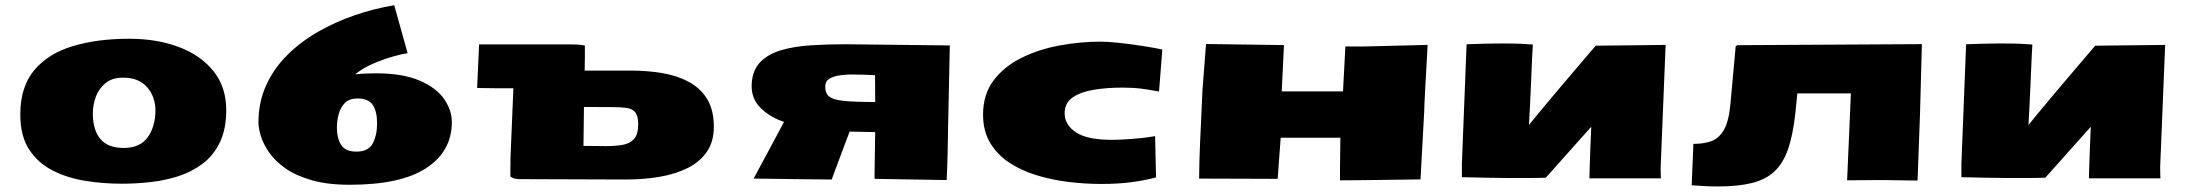

<svg xmlns="http://www.w3.org/2000/svg" viewBox="-20 -667 8158 716"><path d="M433.6 18.1Q366.2 18.1 299.3 7.6Q232.4 -2.9 177.2 -30.8Q122.1 -58.6 88.9 -109.1Q55.7 -159.7 55.7 -240.2Q55.7 -343.3 107.7 -405.3Q159.7 -467.3 251.2 -494.9Q342.8 -522.5 461.4 -522.5Q565.4 -522.5 647.5 -491.5Q729.5 -460.4 776.6 -401.1Q823.7 -341.8 823.7 -256.8Q823.7 -185.5 800 -136.5Q776.4 -87.4 736.1 -56.9Q695.8 -26.4 645.3 -10Q594.7 6.3 540 12.2Q485.4 18.1 433.6 18.1ZM441.4 -115.2Q502.4 -115.2 531 -155.5Q559.6 -195.8 559.6 -254.9Q559.6 -306.2 528.6 -341.8Q497.6 -377.4 439 -377.4Q398.9 -377.4 374 -357.4Q349.1 -337.4 337.6 -306.9Q326.2 -276.4 326.2 -244.1Q326.2 -182.6 354.2 -148.9Q382.3 -115.2 441.4 -115.2Z M1284.2 22Q1200.2 22 1140.9 4.6Q1081.5 -12.7 1043.2 -40Q1004.9 -67.4 983.2 -99.1Q961.4 -130.9 952.6 -160.2Q943.8 -189.5 943.8 -210Q943.8 -285.6 972.4 -348.6Q1001 -411.6 1051 -461.4Q1101.1 -511.2 1165.8 -548.3Q1230.5 -585.4 1303.5 -610.4Q1376.5 -635.3 1450.2 -647.5L1500 -468.8Q1481.4 -466.3 1445.1 -456.1Q1408.7 -445.8 1369.9 -429Q1331.1 -412.1 1304.7 -389.6Q1325.2 -392.1 1344.2 -392.8Q1363.3 -393.6 1380.9 -393.6Q1481.9 -393.6 1544.7 -366.5Q1607.4 -339.4 1636.2 -297.6Q1665 -255.9 1665 -211.9Q1665 -103 1570.1 -40.5Q1475.1 22 1284.2 22ZM1309.1 -101.6Q1354 -101.6 1370.1 -132.3Q1386.2 -163.1 1386.2 -207Q1386.2 -251.5 1370.1 -275.6Q1354 -299.8 1313.5 -299.8Q1282.7 -299.8 1266.1 -283Q1249.5 -266.1 1242.9 -241Q1236.3 -215.8 1236.3 -190.4Q1236.3 -151.9 1252.2 -126.7Q1268.1 -101.6 1309.1 -101.6Z M2314 2.4 1915.5 1Q1896 1 1883.3 -8.8Q1883.3 -24.4 1883.3 -37.8Q1883.3 -51.3 1883.8 -66.9L1883.3 -68.4L1894.5 -337.9H1829.6L1759.3 -338.9L1766.6 -501.5H2095.7Q2112.8 -501.5 2129.4 -501Q2146 -500.5 2161.1 -497.1V-449.7L2160.2 -403.8H2331.5Q2393.6 -403.8 2449 -394.5Q2504.4 -385.3 2547.4 -362.5Q2590.3 -339.8 2615.5 -300.3Q2640.6 -260.7 2642.1 -199.7V-194.8Q2642.1 -139.2 2616.2 -101.3Q2590.3 -63.5 2545.2 -40.8Q2500 -18.1 2440.7 -7.8Q2381.3 2.4 2314 2.4ZM2238.8 -122.1Q2273.9 -122.1 2301.3 -126.7Q2328.6 -131.3 2344.2 -148.4Q2359.9 -165.5 2359.9 -202.6V-207Q2359.4 -236.8 2347.9 -249.5Q2336.4 -262.2 2314.7 -264.9Q2293 -267.6 2261.7 -267.6L2157.7 -268.1L2155.8 -123Z M3510.3 4.4 3243.7 0Q3241.2 0 3241.2 -2.9L3243.7 -174.3L3148.4 -176.3Q3143.6 -163.6 3133.5 -137Q3123.5 -110.4 3112.3 -80.3Q3101.1 -50.3 3092.3 -26.9Q3083.5 -3.4 3081.5 2.4Q3081.5 2.4 3061.8 2.2Q3042 2 3010.7 1.7Q2979.5 1.5 2943.8 1Q2908.2 0.5 2875 0Q2841.8 -0.5 2818.8 -0.7Q2795.9 -1 2790.5 -1L2903.8 -212.4Q2852.1 -229.5 2816.2 -264.6Q2780.3 -299.8 2783.2 -354.5Q2786.1 -406.2 2815.7 -436Q2845.2 -465.8 2893.6 -480Q2941.9 -494.1 3003.2 -498Q3064.5 -502 3131.3 -502L3522 -497.6L3516.1 -217.3Q3515.1 -153.3 3513.9 -98.6Q3512.7 -43.9 3510.3 4.4ZM3243.7 -286.6 3243.2 -386.7Q3220.7 -387.7 3201.7 -388.4Q3182.6 -389.2 3153.8 -389.2Q3137.2 -389.2 3115 -386.5Q3092.8 -383.8 3075.9 -375.2Q3059.1 -366.7 3057.6 -348.1Q3056.2 -321.3 3071 -308.1Q3085.9 -294.9 3126.7 -290.8Q3167.5 -286.6 3243.7 -286.6Z M4085.9 19Q4024.9 19 3962.4 11.2Q3899.9 3.4 3843.3 -14.2Q3786.6 -31.7 3742.2 -61.5Q3697.8 -91.3 3671.9 -135.3Q3646 -179.2 3646 -239.3Q3646 -314.9 3685.1 -366.9Q3724.1 -418.9 3788.6 -450.9Q3853 -482.9 3930.4 -497.3Q4007.8 -511.7 4084.5 -511.7Q4111.3 -511.7 4154.3 -507.1Q4197.3 -502.4 4241 -495.6Q4284.7 -488.8 4314.5 -482.4L4302.2 -325.7Q4266.6 -332.5 4236.1 -336.4Q4205.6 -340.3 4165.5 -340.3Q4109.4 -340.3 4060.3 -332.5Q4011.2 -324.7 3980.7 -304Q3950.2 -283.2 3950.2 -244.6Q3950.2 -201.7 3992.2 -173.6Q4034.2 -145.5 4126.5 -145.5Q4156.2 -145.5 4201.4 -148.9Q4246.6 -152.3 4287.6 -159.2L4291 -5.4Q4251 5.4 4200.7 12.2Q4150.4 19 4085.9 19Z M4977.1 5.4V-41L4978.5 -153.3H4755.9L4744.6 0L4451.7 -1Q4451.7 -31.7 4452.9 -69.6Q4454.1 -107.4 4455.6 -143.1Q4455.6 -147 4456.1 -152.3Q4456.5 -157.7 4456.5 -161.1L4464.4 -334L4477.5 -502.9L4760.3 -499H4768.1L4759.8 -326.2H4988.3L4997.1 -493.7H5066.9L5303.7 -499.5Q5303.7 -497.1 5302.5 -473.6Q5301.3 -450.2 5299.3 -416Q5297.4 -381.8 5295.4 -346.4Q5293.5 -311 5292.2 -284.2Q5291 -257.3 5291 -249.5L5277.3 2L5097.7 4.4Q5070.3 4.9 5035.9 5.1Q5001.5 5.4 4977.1 5.4Z M5907.2 -2Q5907.2 -13.2 5908.2 -42.7Q5909.2 -72.3 5910.6 -112.3Q5912.1 -152.3 5914.1 -194.3L5744.6 -4.4Q5723.6 -3.4 5685.3 -3.2Q5647 -2.9 5604.2 -3.2Q5561.5 -3.4 5525.1 -4.2Q5488.8 -4.9 5471.7 -5.4L5431.6 -6.3V-57.1L5449.2 -502Q5528.8 -504.9 5577.1 -504.9Q5625.5 -504.9 5652.8 -503.7Q5680.2 -502.4 5696.3 -501L5693.8 -457Q5690.9 -393.1 5688.2 -328.9Q5685.5 -264.6 5681.6 -200.7Q5689 -210.4 5711.7 -237.8Q5734.4 -265.1 5765.1 -301.8Q5795.9 -338.4 5828.4 -376.7Q5860.8 -415 5888.2 -447Q5915.5 -479 5930.7 -496.6H5931.2L6191.4 -499.5L6172.9 -43.5V-40Q6172.9 -32.7 6173.1 -21.2Q6173.3 -9.8 6173.8 -2Z M6386.2 28.3Q6352.1 28.3 6326.4 26.4Q6300.8 24.4 6288.6 23.9V23.4L6294.9 -130.4Q6333 -130.4 6361.8 -140.6Q6390.6 -150.9 6408.9 -182.9Q6427.2 -214.8 6433.1 -280.3L6450.7 -472.7L6452.6 -493.7L6458 -498.5L7147 -502.4L7140.1 -244.1L7130.9 6.3L6996.6 4.4L6868.2 5.4L6882.3 -318.8H6682.6L6674.8 -241.7Q6666 -162.6 6647.7 -110.1Q6629.4 -57.6 6596.7 -27.3Q6564 2.9 6512.7 15.6Q6461.4 28.3 6386.2 28.3Z M7770 -2Q7770 -13.2 7771 -42.7Q7772 -72.3 7773.4 -112.3Q7774.9 -152.3 7776.9 -194.3L7607.4 -4.4Q7586.4 -3.4 7548.1 -3.2Q7509.8 -2.9 7467 -3.2Q7424.3 -3.4 7387.9 -4.2Q7351.6 -4.9 7334.5 -5.4L7294.4 -6.3V-57.1L7312 -502Q7391.6 -504.9 7439.9 -504.9Q7488.3 -504.9 7515.6 -503.7Q7543 -502.4 7559.1 -501L7556.6 -457Q7553.7 -393.1 7551 -328.9Q7548.3 -264.6 7544.4 -200.7Q7551.8 -210.4 7574.5 -237.8Q7597.2 -265.1 7627.9 -301.8Q7658.7 -338.4 7691.2 -376.7Q7723.6 -415 7751 -447Q7778.3 -479 7793.5 -496.6H7793.9L8054.2 -499.5L8035.6 -43.5V-40Q8035.6 -32.7 8035.9 -21.2Q8036.1 -9.8 8036.6 -2Z"/></svg>

Font: Seymour One
Style: Regular
Weight: 400
Designer: Vernon Adams
Foundry: Vernon Adams
Version: Version 1.100; ttfautohint (v1.8.4.7-5d5b);gftools[0.9.33]